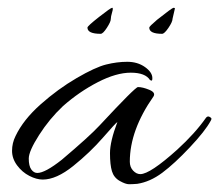

<svg xmlns="http://www.w3.org/2000/svg" viewBox="-20 -451 564 494"><path d="M282 -137Q278 -135 245 -97Q212 -59 168.5 -24Q125 11 90 11Q74 11 55.5 1.5Q37 -8 24 -25.5Q11 -43 11 -63Q11 -83 20 -101Q40 -143 84.5 -182.5Q129 -222 177 -250Q225 -278 253 -285Q281 -292 307.5 -292Q334 -292 353 -278.5Q372 -265 372 -250Q372 -245 371 -244Q370 -243 366 -245Q354 -264 316.5 -264Q279 -264 231.5 -239.5Q184 -215 142 -178Q107 -145 80.5 -103.5Q54 -62 54 -43Q54 -24 60.5 -15Q67 -6 76 -6Q96 -6 139 -40Q210 -100 236 -128Q328 -227 335 -227Q347 -227 364 -220Q381 -213 375 -203Q314 -116 314 -35Q314 -21 322.5 -12Q331 -3 341 -3Q366 -3 436 -66Q482 -108 510 -148Q514 -153 519 -150.5Q524 -148 524 -145.5Q524 -143 522 -140Q508 -114 468.5 -72Q429 -30 397.5 -6.5Q366 17 333 22Q321 23 312 23Q303 23 288 14.5Q273 6 268 -10.5Q263 -27 263 -57Q263 -87 282 -137ZM205 -380Q205 -384 235 -407.5Q265 -431 268.5 -431Q272 -431 268.5 -419.5Q265 -408 265 -401.5Q265 -395 255 -379.5Q245 -364 239 -364Q205 -364 205 -380ZM430 -429 424 -403Q424 -395 413.5 -379.5Q403 -364 397 -364Q364 -364 364 -380Q364 -383 384 -400Q423 -431 426.5 -431Q430 -431 430 -429Z"/></svg>

Font: Allura
Style: Regular
Weight: 400
Designer: Robert E. Leuschke
Foundry: Robert E. Leuschke
Version: Version 1.004